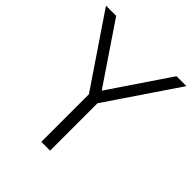

<svg xmlns="http://www.w3.org/2000/svg" viewBox="-199 -846 972 972"><g transform="rotate(45 287.0 -359.5)"><path d="M255 0V-373L269 -320L-1 -719H72L293 -392H283L504 -719H575L305 -320L318 -373V0Z"/></g></svg>

Font: Nunitoga
Style: Light
Weight: 300
Designer: Vernon Adams
Foundry: Vernon Adams
Version: Version 1.0